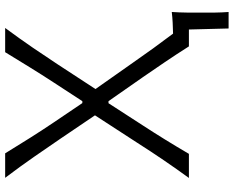

<svg xmlns="http://www.w3.org/2000/svg" viewBox="-101 -652 907 745"><g transform="rotate(-90 352.5 -279.5)"><path d="M34.5 0Q69.5 -48 103.2 -97.5Q137 -147 172 -202L277.5 -364.5L186.5 -499Q152 -549.5 116 -601.5Q80 -653.5 35 -713H130Q160.5 -663 190.8 -615.2Q221 -567.5 250 -524.5L325 -413.5H332.5L405.5 -525.5Q434 -569 463.5 -616.8Q493 -664.5 522.5 -713H616.5Q575.5 -657.5 540.2 -606Q505 -554.5 476.5 -511L379.5 -362.5L480.5 -219Q509 -178 537 -139.2Q565 -100.5 594.5 -61.5Q615.5 -62 636.5 -63Q657.5 -64 678.5 -66.5Q676.5 -36 676.2 -7.2Q676 21.5 676 48Q676 74.5 676.2 101.2Q676.5 128 678.5 154H614.5L610.5 0H545Q514 -49 484 -93.2Q454 -137.5 426 -178L332.5 -312H324.5L237.5 -177.5Q183 -94 128 0Z"/></g></svg>

Font: Commissioner Flair Light
Style: Regular
Weight: 300
Designer: Kostas Bartsokas
Foundry: Kostas Bartsokas
Version: Version 1.000; ttfautohint (v1.8.3)